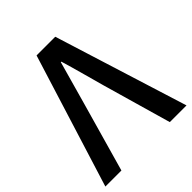

<svg xmlns="http://www.w3.org/2000/svg" viewBox="-203 -868 1000 1000"><g transform="rotate(-45 297.0 -368.0)"><path d="M-2 0 227.5 -736.3H365.2L595.7 0H472.7L363.3 -381.8Q354.5 -413.1 332.5 -493.7Q310.5 -574.2 295.9 -622.1H292Q289.1 -612.3 224.6 -381.8L116.2 0Z"/></g></svg>

Font: Gen Shin Gothic Medium
Style: Regular
Weight: 500
Designer: [Source Han Sans]
Ryoko NISHIZUKA  (kana & ideographs); Paul D. Hunt (Latin, Greek & Cyrillic); Wenlong ZHANG  (bopomofo
Version: Version 1.002.20150607